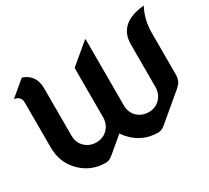

<svg xmlns="http://www.w3.org/2000/svg" viewBox="-147 -1001 1368 1256"><g transform="rotate(-30 537.0 -373.5)"><path d="M327.1 9.8Q209 9.8 129.4 -77.6Q63.5 -149.9 63.5 -258.3V-596.7Q63.5 -643.6 13.7 -652.3L126.5 -747.1H131.3Q219.7 -715.8 219.7 -613.3V-258.8Q219.7 -203.1 254.4 -169.9Q289.6 -136.7 340.3 -136.7Q391.1 -136.7 424.8 -170.9Q459 -206.1 459 -258.8V-629.9L610.4 -756.8H615.2V-258.8Q615.2 -203.1 649.9 -169.9Q685.1 -136.7 735.8 -136.7Q786.6 -136.7 820.3 -170.9Q854.5 -206.1 854.5 -258.8V-578.1Q854.5 -737.3 1049.8 -756.8H1054.7Q1010.7 -676.3 1010.7 -575.2V-263.7Q1010.7 -233.4 1000 -211.9Q991.2 -194.3 964.4 -171.9L774.9 -12.7Q748 9.8 722.7 9.8Q604.5 9.8 524.9 -77.6Q509.8 -94.2 498 -112.3L379.4 -12.7Q352.5 9.8 327.1 9.8Z"/></g></svg>

Font: Gothica
Style: Bold
Weight: 700
Designer: Wojciech Kalinowski "wmk69" (wmk69@o2.pl)
Foundry: Wojciech Kalinowski "wmk69" (wmk69@o2.pl)
Version: Version 2.1.0; 2021-05-14